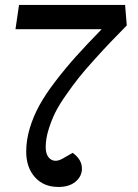

<svg xmlns="http://www.w3.org/2000/svg" viewBox="-20 -574 554 769"><path d="M85 33.2Q85 -12.7 99.1 -60.1Q113.3 -107.4 137.5 -151.6Q161.6 -195.8 201.7 -248Q241.7 -300.3 284.2 -347.7Q326.7 -395 387.2 -457H42L56.2 -554.2H481L487.8 -472.2Q444.8 -428.2 421.6 -404.1Q398.4 -379.9 358.6 -335.9Q318.8 -292 296.1 -263.4Q273.4 -234.9 244.6 -193.8Q215.8 -152.8 200.4 -121.3Q185.1 -89.8 174.1 -53.7Q163.1 -17.6 163.1 14.2Q163.1 50.3 183.1 64Q203.1 77.6 232.9 60.1L271 38.1Q309.6 65.9 308.1 104Q307.1 133.3 282 154.1Q256.8 174.8 213.9 174.8Q154.8 174.8 119.9 135.7Q85 96.7 85 33.2Z"/></svg>

Font: Literata Book SemiBold
Style: Italic
Weight: 600
Italic angle: -3°
Designer: Latin by Veronika Burian and Jose Scaglione. Greek by Irene Vlachou. Cyrillic by Vera Evstafieva
Foundry: TypeTogether
Version: Version 1.003;PS 001.003;hotconv 1.0.88;makeotf.lib2.5.64775